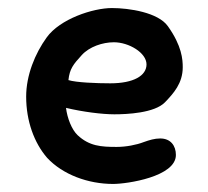

<svg xmlns="http://www.w3.org/2000/svg" viewBox="-20 -452 517 477"><path d="M45 -212C45 -151 65 -97 97 -60C136 -18 199 5 261 5C296 5 417 -13 417 -67C417 -90 404 -108 378 -108C364 -108 351 -104 337 -99C319 -92 293 -87 270 -87C231 -87 202 -89 173 -116C158 -130 147 -159 144 -184C186 -174 234 -168 264 -168C295 -168 364 -171 390 -198C411 -220 434 -245 434 -285C434 -304 432 -338 397 -387C373 -421 301 -432 258 -432C211 -432 129 -405 96 -359C67 -319 45 -265 45 -212ZM263 -347C300 -347 344 -321 344 -292C344 -264 312 -245 254 -245C220 -245 169 -247 150 -253C153 -281 162 -292 183 -315C202 -336 235 -347 263 -347Z"/></svg>

Font: Itim
Style: Regular
Weight: 400
Designer: CadsonDemak Team
Foundry: Pablo Impallari
Version: Version 1.002;PS 001.002;hotconv 1.0.88;makeotf.lib2.5.64775